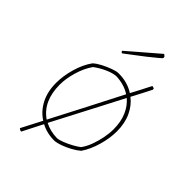

<svg xmlns="http://www.w3.org/2000/svg" viewBox="-230 -774 953 953"><g transform="rotate(45 247.0 -297.0)"><path d="M102 90 92 83Q106 56 120 29Q134 2 148 -25Q108 -50 84 -95.5Q60 -141 60 -203Q60 -252 75.5 -306Q91 -360 119 -399Q134 -413 158 -425.5Q182 -438 206.5 -447Q231 -456 245 -456Q307 -457 355 -426Q369 -452 382.5 -478Q396 -504 409 -530L422 -527L424 -519Q416 -503 402 -476Q388 -449 370 -415Q404 -389 424 -346Q444 -303 444 -246Q444 -198 428.5 -144.5Q413 -91 387 -53Q371 -39 346.5 -25.5Q322 -12 298 -3.5Q274 5 259 6Q206 7 163 -16Q145 19 131 46.5Q117 74 109 90ZM79 -210Q79 -94 156 -41Q204 -133 251.5 -225Q299 -317 346 -409Q304 -436 247 -438Q223 -436 192 -422Q161 -408 134 -388Q108 -351 93.5 -301.5Q79 -252 79 -210ZM257 -12Q271 -13 293 -21.5Q315 -30 337 -42Q359 -54 373 -65Q389 -86 400.5 -116.5Q412 -147 418.5 -180Q425 -213 425 -241Q425 -294 408 -333.5Q391 -373 361 -398Q333 -344 299.5 -279.5Q266 -215 232.5 -151Q199 -87 171 -33Q209 -13 257 -12ZM182 -541 179 -547 218 -581 332 -679 338 -684Q340 -683 342.5 -680.5Q345 -678 348 -676L350 -667Q350 -665 331 -649Q312 -633 284 -611Q256 -589 229 -569Q202 -549 188 -538Z"/></g></svg>

Font: Labrada Thin
Style: Regular
Weight: 100
Designer: Mercedes Jáuregui
Foundry: Omnibus-Type Team
Version: Version 1.000; ttfautohint (v1.8.4.7-5d5b)